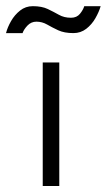

<svg xmlns="http://www.w3.org/2000/svg" viewBox="-89 -618 354 638"><path d="M53 0V-410.5H108V0ZM-69 -508Q-64 -527.5 -52.2 -548Q-40.5 -568.5 -22.2 -583Q-4 -597.5 20 -597.5Q50 -597.5 69.8 -588Q89.5 -578.5 106.8 -568.8Q124 -559 147 -559Q166 -559 176.8 -572.2Q187.5 -585.5 191 -597.5H245.5Q240 -578.5 228 -557.5Q216 -536.5 197.5 -522.2Q179 -508 155 -508Q124.5 -508 104.2 -517.5Q84 -527 67.5 -536.5Q51 -546 32 -546Q14.5 -546 2.2 -533Q-10 -520 -14 -508Z"/></svg>

Font: League Spartan Thin Light
Style: Regular
Weight: 300
Version: Version 2.002